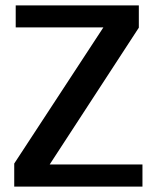

<svg xmlns="http://www.w3.org/2000/svg" viewBox="-20 -695 600 715"><path d="M33 0H510.5V-82.5H165L497 -592V-675H38.5V-593H365L33 -86Z"/></svg>

Font: Anybody Medium
Style: Regular
Weight: 500
Designer: Tyler Finck
Foundry: Etcetera Type Company
Version: Version 1.110